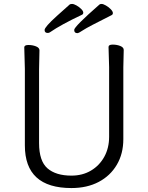

<svg xmlns="http://www.w3.org/2000/svg" viewBox="-20 -935 750 973"><path d="M342 18Q106 18 106 -198V-586L103 -695Q103 -707 124 -707Q145 -707 162.5 -700Q180 -693 180 -680L178 -584V-210Q178 -119 220.5 -82Q263 -45 342 -45Q398 -45 441 -70.5Q484 -96 508.5 -140.5Q533 -185 533 -242V-595L530 -697Q530 -709 551 -709Q572 -709 589.5 -702Q607 -695 607 -682L605 -594V-230Q605 -156 572 -100Q539 -44 480 -13Q421 18 342 18ZM222 -768Q206 -768 206 -783Q206 -798 268 -854Q330 -910 333.5 -912.5Q337 -915 345.5 -915Q354 -915 367.5 -907.5Q381 -900 391.5 -889.5Q402 -879 402 -871Q402 -863 395 -860Q289 -810 234 -772Q229 -768 222 -768ZM372 -767Q356 -767 356 -783.5Q356 -800 484 -912Q487 -915 495 -915Q503 -915 517 -907Q531 -899 541.5 -888Q552 -877 552 -869Q552 -861 545 -858Q423 -797 401 -782Q379 -767 372 -767Z"/></svg>

Font: LXGW WenKai TC
Style: Regular
Weight: 400
Designer: LXGW / Fontworks Inc.
Foundry: LXGW / Fontworks Inc.
Version: Version 1.330